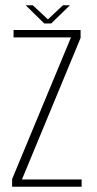

<svg xmlns="http://www.w3.org/2000/svg" viewBox="-20 -709 368 729"><path d="M26 0V-29L249.5 -567H31.5V-595H286V-565L63.5 -28L63 -27.5H290V0ZM148 -620 77.5 -689H104.5L162 -635.5L219 -689H245.5L174.5 -620Z"/></svg>

Font: Anybody ExtraLight
Style: Regular
Weight: 200
Designer: Tyler Finck
Foundry: Etcetera Type Company
Version: Version 1.010; ttfautohint (v1.8.3) -l 8 -r 50 -G 200 -x 14 